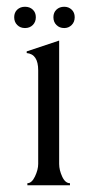

<svg xmlns="http://www.w3.org/2000/svg" viewBox="-20 -548 254 568"><path d="M187 0H61V-6Q74 -6 83.5 -26Q93 -46 93 -63V-340Q93 -388 59 -391V-396L155 -428V-63Q155 -45 164 -25.5Q173 -6 187 -6ZM170 -465Q156 -465 147 -474Q138 -483 138 -497Q138 -511 147 -519.5Q156 -528 170 -528Q183 -528 192 -519.5Q201 -511 201 -497Q201 -483 192 -474Q183 -465 170 -465ZM77 -519.5Q86 -511 86 -497Q86 -483 77 -474Q68 -465 54 -465Q40 -465 31 -474Q22 -483 22 -497Q22 -511 31 -519.5Q40 -528 54 -528Q68 -528 77 -519.5Z"/></svg>

Font: Forum
Style: Regular
Weight: 400
Designer: Denis Masharov
Foundry: Denis Masharov
Version: Version 1.000